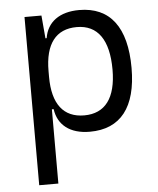

<svg xmlns="http://www.w3.org/2000/svg" viewBox="-53 -573 693 844"><g transform="rotate(-5 293.0 -151.0)"><path d="M85.9 224.6H170.4V-103H178.2C188 -32.7 240.7 9.8 328.6 9.8C464.4 9.8 535.2 -80.6 535.2 -253.9C535.2 -433.6 463.9 -527.3 327.6 -527.3C241.2 -527.3 186 -487.3 174.8 -416.5H169.4L160.6 -517.6H85.9ZM170.4 -246.1V-271.5C170.4 -391.1 218.3 -453.6 310.5 -453.6C402.8 -453.6 451.2 -385.3 451.2 -253.9C451.2 -128.9 402.8 -64 310.1 -64C218.3 -64 170.4 -126.5 170.4 -246.1Z"/></g></svg>

Font: Cascadia Mono PL SemiLight
Style: Regular
Weight: 350
Monospace: yes
Designer: Aaron Bell
Foundry: Saja Typeworks
Version: Version 2404.023